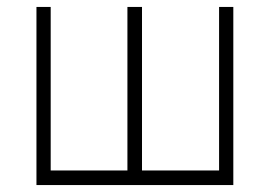

<svg xmlns="http://www.w3.org/2000/svg" viewBox="-20 -503 753 553"><path d="M126 -483V-12H347V-483H389V-12H611V-483H652V30H85V-483Z"/></svg>

Font: Gmarket Sans TTF Light
Style: Regular
Weight: 300
Designer: Creative Director : Sungho Lee; Art Director : Kiwoong Choi; Project Manager : Sori Yang, Jongwook Yoon; Font Designer :
Foundry: Sandoll Inc.
Version: Version 1.000;hotconv 1.0.109;makeotfexe 2.5.65596